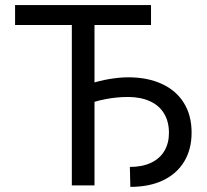

<svg xmlns="http://www.w3.org/2000/svg" viewBox="-20 -727 813 753"><path d="M330.1 -397.5 308.6 -389.6V-312.5C334 -323.6 362 -332 392.6 -337.9C423.2 -343.8 452.8 -346.7 481.4 -346.7C514.6 -346.7 543.5 -341.1 567.9 -330.1C592.3 -319 610.8 -302.9 623.5 -281.7C636.2 -260.6 642.6 -235.4 642.6 -206.1C642.6 -178.7 636.6 -154.9 624.5 -134.8C612.5 -114.6 594.9 -99.1 571.8 -88.4C548.7 -77.6 521.2 -72.3 489.3 -72.3L491.2 5.9C541.3 5.9 584.3 -2.8 620.1 -20C655.9 -37.3 683.4 -61.8 702.6 -93.8C721.8 -125.7 731.4 -163.4 731.4 -207C731.4 -252 721.4 -290.7 701.2 -323.2C681 -355.8 652.2 -380.7 614.7 -397.9C577.3 -415.2 533.2 -423.8 482.4 -423.8C460.3 -423.8 435.7 -421.5 408.7 -417C381.7 -412.4 355.5 -405.9 330.1 -397.5ZM350.6 0V-692.4H261.7V0ZM572.3 -628.9V-707H39.1V-628.9Z"/></svg>

Font: Pretendard Variable
Style: Regular
Weight: 400
Designer: Base glyphs from Inter by Rasmus Andersson; Hangeul glyphs from Noto Sans CJK(Source Han Sans) by Jang Soo-young and Kan
Foundry: Kil Hyung-jin
Version: Version 1.309;Glyphs 3.2 (3225)